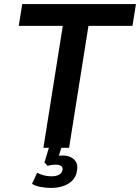

<svg xmlns="http://www.w3.org/2000/svg" viewBox="-20 -725 687 942"><path d="M193 0 288 -598H72L89 -705H647L630 -598H414L319 0ZM230 197Q204 197 178.5 192Q153 187 137 177L162 123Q177 130 194 135Q211 140 232 140Q256 140 270 132Q284 124 287 108Q289 96 280 89.5Q271 83 254 83Q246 83 235.5 84Q225 85 214 89L198 72L226 -20H287L263 58L236 46Q247 42 260 40Q273 38 286 38Q310 38 327 46Q344 54 353 70Q362 86 358 110Q353 152 318 174.5Q283 197 230 197Z"/></svg>

Font: Nunito Sans 10pt SemiCondensed
Style: Bold Italic
Weight: 700
Width: 4
Italic angle: -9°
Designer: Vernon Adams
Foundry: Vernon Adams
Version: Version 3.101;gftools[0.9.27]